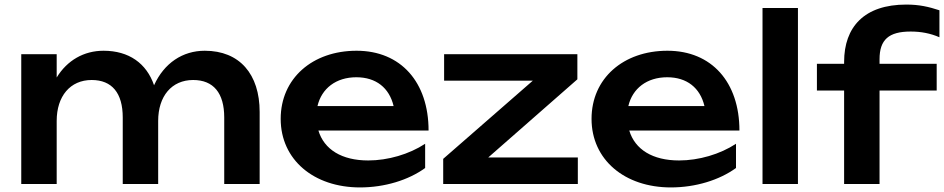

<svg xmlns="http://www.w3.org/2000/svg" viewBox="-20 -805 4130 840"><path d="M876 -583C779 -583 698 -529 654 -432C621 -528 544 -583 433 -583C347 -583 274 -541 228 -466V-568H73V0H228V-276C228 -384 287 -455 381 -455C470 -455 517 -398 517 -291V0H672V-276C672 -384 731 -455 825 -455C914 -455 961 -398 961 -291V0H1116V-315C1116 -481 1028 -583 876 -583Z M1555 15C1663 15 1767 -17 1840 -70V-176C1770 -130 1677 -103 1591 -103C1475 -103 1398 -151 1373 -234H1855C1855 -445 1734 -583 1540 -583C1347 -583 1208 -462 1208 -285C1208 -106 1353 15 1555 15ZM1539 -467C1625 -467 1683 -421 1702 -341H1369C1387 -418 1450 -467 1539 -467Z M2508 0V-116H2116L2506 -458V-568H1923V-452H2311L1919 -110V0Z M2915 15C3023 15 3127 -17 3200 -70V-176C3130 -130 3037 -103 2951 -103C2835 -103 2758 -151 2733 -234H3215C3215 -445 3094 -583 2900 -583C2707 -583 2568 -462 2568 -285C2568 -106 2713 15 2915 15ZM2899 -467C2985 -467 3043 -421 3062 -341H2729C2747 -418 2810 -467 2899 -467Z M3316 0H3471V-770H3316Z M4078 -409V-526H3828V-546C3828 -631 3868 -667 3964 -667C4010 -667 4051 -659 4090 -642V-760C4044 -775 4003 -785 3945 -785C3761 -785 3673 -687 3673 -534V-526H3554V-409H3673V0H3828V-409Z"/></svg>

Font: Bounded Med
Style: Regular
Weight: 500
Designer: Vlad Churkin
Version: Version 3.0